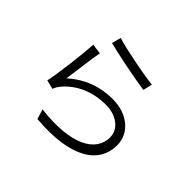

<svg xmlns="http://www.w3.org/2000/svg" viewBox="-171 -1042 1341 1341"><g transform="rotate(45 500.0 -371.5)"><path d="M335 -780 317 -712C393 -691 609 -648 703 -635L720 -703C632 -712 419 -753 335 -780ZM308 -601 233 -611C227 -510 202 -298 182 -208L249 -191C255 -207 263 -223 277 -240C349 -326 458 -377 593 -377C697 -377 774 -318 774 -236C774 -97 621 -3 302 -41L324 32C687 62 848 -56 848 -233C848 -350 746 -439 597 -439C474 -439 363 -399 266 -312C277 -378 294 -531 308 -601Z"/></g></svg>

Font: Noto Sans KR DemiLight
Style: Regular
Weight: 350
Designer: Ryoko NISHIZUKA 西塚涼子 (kana, bopomofo & ideographs); Paul D. Hunt (Latin, Greek & Cyrillic); Sandoll Communications 산돌커뮤니
Foundry: Adobe
Version: Version 2.004;hotconv 1.0.118;makeotfexe 2.5.65603